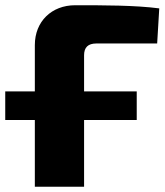

<svg xmlns="http://www.w3.org/2000/svg" viewBox="-36 -713 630 733"><path d="M332 -547H564L572 -681C480 -693 359 -693 251 -693C161 -693 97 -631 97 -541V-364H-16V-255H97V0H285V-255H486V-364H285V-502C285 -532 300 -547 332 -547Z"/></svg>

Font: Exo 2 Extra Bold
Style: Regular
Weight: 800
Designer: Natanael Gama
Version: Version 1.001;PS 001.001;hotconv 1.0.88;makeotf.lib2.5.64775